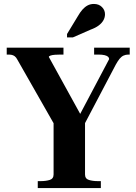

<svg xmlns="http://www.w3.org/2000/svg" viewBox="-20 -951 690 971"><path d="M251 -352 268 -298 68 -649Q62 -661 54.5 -666.5Q47 -672 39 -673.5Q31 -675 21 -675H14V-710H301V-675H285Q271 -675 257.5 -674Q244 -673 235.5 -670Q227 -667 227 -663L395 -358L376 -357L532 -652Q532 -659 526.5 -664Q521 -669 509 -672Q497 -675 477 -675H456V-710H636V-675H629Q616 -675 605 -670Q594 -665 585 -654Q576 -643 566 -625L394 -298L410 -352V-69Q410 -47 429.5 -41Q449 -35 475 -35H490V0H171V-35H186Q212 -35 231.5 -41Q251 -47 251 -69ZM373 -868 319 -779V-762H349L438 -801Q463 -810 479 -822Q495 -834 503 -848.5Q511 -863 511 -879Q511 -900 495.5 -915.5Q480 -931 455 -931Q437 -931 423 -923.5Q409 -916 397 -902.5Q385 -889 373 -868Z"/></svg>

Font: Roboto Serif 144pt SemiBold
Style: Regular
Weight: 600
Version: Version 1.008